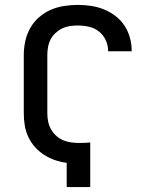

<svg xmlns="http://www.w3.org/2000/svg" viewBox="-20 -763 640 783"><path d="M252 0V-99Q228 -102 204.5 -110Q181 -118 160 -131.5Q139 -145 122.5 -163.5Q106 -182 95.5 -204.5Q85 -227 81 -251.5Q77 -276 77 -300V-539Q77 -567 83 -595Q89 -623 103 -648Q117 -673 138.5 -692Q160 -711 186 -722.5Q212 -734 240.5 -738.5Q269 -743 297 -743Q324 -743 351 -739Q378 -735 403 -725Q428 -715 450 -698.5Q472 -682 487 -659.5Q502 -637 509.5 -610.5Q517 -584 517 -557Q517 -556 517 -555.5Q517 -555 517 -554H421Q421 -554 421 -554.5Q421 -555 421 -555Q421 -578 411 -599.5Q401 -621 383 -635Q365 -649 342.5 -654Q320 -659 297 -659Q281 -659 264.5 -656.5Q248 -654 233.5 -647Q219 -640 206.5 -628.5Q194 -617 186.5 -602.5Q179 -588 176 -571.5Q173 -555 173 -539V-300Q173 -283 176.5 -266.5Q180 -250 188.5 -235Q197 -220 210 -208.5Q223 -197 239 -190.5Q255 -184 272 -182Q289 -180 306 -180Q316 -180 326.5 -180.5Q337 -181 348 -182V0Z"/></svg>

Font: Zed Mono Medium Extended
Style: Regular
Weight: 500
Width: 7
Monospace: yes
Designer: Belleve Invis
Foundry: Belleve Invis
Version: Version 1.0.0; ttfautohint (v1.8.4)